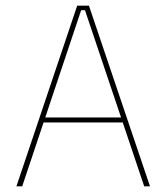

<svg xmlns="http://www.w3.org/2000/svg" viewBox="-20 -659 588 679"><path d="M58.5 0H38L253 -639H294.5L510.5 0H490L280.5 -623H267ZM421 -226H127V-243.5H421Z"/></svg>

Font: Anek Devanagari Thin
Style: Regular
Weight: 250
Designer: Kailash Malviya (Devanagari) & Yesha Goshar (Latin)
Foundry: Ek Type
Version: Version 1.003